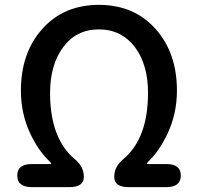

<svg xmlns="http://www.w3.org/2000/svg" viewBox="-20 -770 815 790"><path d="M111 0Q51 0 51 -48Q51 -95 111 -95H186Q191 -95 191 -97Q191 -99 179 -111Q138 -151 106 -217Q66 -301 66 -397Q66 -553 154.5 -651.5Q243 -750 387 -750Q531 -750 619.5 -651.5Q708 -553 708 -397Q708 -301 668 -217Q636 -151 596 -111Q584 -99 584 -97Q584 -95 589 -95H664Q724 -95 724 -48Q724 0 664 0H510Q450 0 450 -42Q450 -84 486 -114Q589 -199 589 -388Q589 -503 536 -575Q480 -649 387 -649Q294 -649 240 -576Q186 -503 186 -388Q186 -199 289 -114Q325 -84 325 -42Q325 0 265 0Z"/></svg>

Font: Resource Han Rounded CN Medium
Style: Regular
Weight: 500
Designer: Cyano Hao (round all glyphs); Ryoko NISHIZUKA 西塚涼子 (kana, bopomofo & ideographs); Paul D. Hunt (Latin, Greek & Cyrillic)
Foundry: Cyano Hao
Version: 0.990